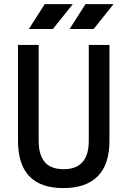

<svg xmlns="http://www.w3.org/2000/svg" viewBox="-20 -914 626 943"><path d="M291 9.8Q68.4 9.8 68.4 -222.7V-693.4H169.9V-222.7Q169.9 -153.3 199.7 -118.2Q229.5 -83 293 -83Q416 -83 416 -222.7V-693.4H517.6V-222.7Q517.6 -106.4 460 -48.3Q402.3 9.8 291 9.8ZM121.6 -771.5 199.7 -893.6H337.4L239.7 -771.5ZM321.8 -771.5 399.9 -893.6H537.6L439.9 -771.5Z"/></svg>

Font: Cascadia Mono PL
Style: Regular
Weight: 400
Monospace: yes
Designer: Aaron Bell
Foundry: Saja Typeworks
Version: Version 2404.023; ttfautohint (v1.8.4)